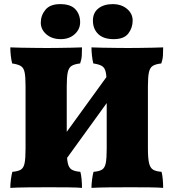

<svg xmlns="http://www.w3.org/2000/svg" viewBox="-20 -909 842 932"><path d="M222 -27 154 -62 580 -650 653 -623ZM30 3Q30 -15 33 -38Q36 -61 40 -75Q67 -77 81 -85.5Q95 -94 99.5 -117.5Q104 -141 104 -187V-491Q104 -536 99.5 -558Q95 -580 81 -588.5Q67 -597 39 -601Q35 -616 32.5 -638Q30 -660 30 -679Q47 -678 80 -677.5Q113 -677 149 -676.5Q185 -676 209 -676Q233 -676 265 -676.5Q297 -677 327.5 -677.5Q358 -678 378 -679Q378 -659 377 -640Q376 -621 369 -601Q342 -598 328 -589.5Q314 -581 309 -558.5Q304 -536 304 -491V-187Q304 -141 309 -117.5Q314 -94 328.5 -85.5Q343 -77 370 -75Q374 -62 376 -39.5Q378 -17 378 3Q356 1 313.5 0.5Q271 0 219 0Q167 0 116 0.5Q65 1 30 3ZM424 3Q424 -15 427 -38Q430 -61 434 -75Q461 -77 475 -85.5Q489 -94 493.5 -117.5Q498 -141 498 -187V-491Q498 -536 493.5 -558Q489 -580 475 -588.5Q461 -597 433 -601Q429 -616 426.5 -638Q424 -660 424 -679Q441 -678 474 -677.5Q507 -677 543 -676.5Q579 -676 603 -676Q627 -676 659 -676.5Q691 -677 721.5 -677.5Q752 -678 772 -679Q772 -659 771 -640Q770 -621 763 -601Q736 -598 722 -589.5Q708 -581 703 -558.5Q698 -536 698 -491V-187Q698 -141 703.5 -117.5Q709 -94 723 -85.5Q737 -77 764 -75Q768 -62 770 -39.5Q772 -17 772 3Q750 1 707.5 0.5Q665 0 613 0Q561 0 510 0.5Q459 1 424 3ZM532 -719Q482 -719 456.5 -744Q431 -769 431 -809Q431 -847 457.5 -868Q484 -889 527 -889Q569 -889 596.5 -866Q624 -843 624 -809Q624 -774 603 -746.5Q582 -719 532 -719ZM275 -719Q232 -719 205 -742.5Q178 -766 178 -799Q178 -834 200.5 -861.5Q223 -889 272 -889Q323 -889 346 -864Q369 -839 369 -801Q369 -767 342.5 -743Q316 -719 275 -719Z"/></svg>

Font: Vollkorn Black
Style: Regular
Weight: 900
Designer: Friedrich Althausen
Foundry: Friedrich Althausen
Version: Version 5.000